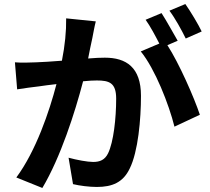

<svg xmlns="http://www.w3.org/2000/svg" viewBox="-20 -886 1040 952"><path d="M980 -730C964 -764 925 -829 899 -866L820 -833C848 -796 880 -738 901 -695ZM861 -684C840 -720 805 -784 781 -821L702 -788C725 -756 750 -709 770 -670L678 -631C749 -544 818 -367 845 -258L971 -317C942 -404 868 -572 810 -662ZM308 -795C309 -731 302 -661 287 -585C236 -581 190 -578 159 -577C123 -576 90 -574 54 -577L65 -443C97 -448 146 -455 175 -458C194 -461 225 -465 260 -469C225 -334 158 -137 61 -6L190 46C280 -105 352 -329 392 -483C420 -486 444 -487 460 -487C521 -487 556 -476 556 -397C556 -299 543 -182 516 -126C500 -93 475 -83 442 -83C414 -83 360 -93 320 -104L342 27C375 35 423 41 460 41C536 41 590 19 623 -50C665 -134 679 -296 679 -411C679 -553 605 -600 500 -600C480 -600 450 -599 417 -596C424 -632 431 -667 438 -698C443 -723 448 -753 455 -780Z"/></svg>

Font: Spoqa Han Sans Neo Bold
Style: Bold
Weight: 700
Designer: [Spoqa Han Sans Neo] Dong-huui Kim  Younghwa Kang  Yujin Lee  [Noto Sans] Ryoko NISHIZUKA  (kana & ideographs); Paul D. 
Foundry: Spoqa (http://www.spoqa-han-sans.com)
Version: Version 1.000